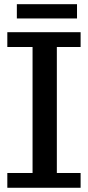

<svg xmlns="http://www.w3.org/2000/svg" viewBox="-20 -887 415 907"><path d="M14.6 0ZM343.8 -799.8H59.6V-867.2H343.8ZM248.5 -69.8H360.8V0H14.6V-69.8H133.8V-665H14.6V-734.9H360.8V-665H248.5Z"/></svg>

Font: Trocchi
Style: Regular
Weight: 400
Designer: vernon adams
Version: Version 1.0; ttfautohint (v0.8) -l 6 -r 50 -G 100